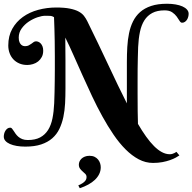

<svg xmlns="http://www.w3.org/2000/svg" viewBox="-50 -770 1025 1023"><path d="M242.2 -469.2Q242.2 -513.7 241.5 -550.8Q240.7 -587.9 240 -615.5Q239.3 -643.1 238.5 -659.2Q237.8 -675.3 237.8 -678.2Q228 -685.1 215.6 -685.5Q203.1 -686 190.9 -686Q173.8 -686 149.9 -678Q126 -669.9 103.5 -655Q81.1 -640.1 65.4 -618.4Q49.8 -596.7 49.8 -569.8Q49.8 -554.2 54 -544.9Q58.1 -535.6 63.7 -531Q69.3 -526.4 75 -525.1Q80.6 -523.9 83 -523.9Q95.2 -523.9 103 -528.1Q110.8 -532.2 117.2 -536.9Q123.5 -541.5 129.2 -545.7Q134.8 -549.8 142.1 -549.8Q147.9 -549.8 154.5 -547.1Q161.1 -544.4 166.7 -538.6Q172.4 -532.7 176.3 -523.2Q180.2 -513.7 180.2 -500Q180.2 -480.5 172.6 -466.3Q165 -452.1 153.1 -442.6Q141.1 -433.1 125.7 -428.5Q110.4 -423.8 95.2 -423.8Q71.8 -423.8 53 -431.9Q34.2 -439.9 21 -454.1Q7.8 -468.3 1 -487.3Q-5.9 -506.3 -5.9 -527.8Q-5.9 -578.6 15.4 -616.5Q36.6 -654.3 72 -679.7Q107.4 -705.1 153.6 -717.5Q199.7 -730 249 -730Q293.5 -730 322.3 -724.1Q351.1 -718.3 369.1 -708.5Q387.2 -698.7 397.5 -685.3Q407.7 -671.9 415 -657.2Q444.8 -596.7 472.9 -538.1Q501 -479.5 527.1 -423.8Q553.2 -368.2 577.9 -316.7Q602.5 -265.1 626 -219.2V-289.1V-439.9Q626 -480.5 628.2 -519.3Q630.4 -558.1 637.5 -592.5Q644.5 -627 658.7 -655.8Q672.9 -684.6 696.5 -705.6Q720.2 -726.6 755.4 -738.3Q790.5 -750 839.8 -750Q864.7 -750 885.7 -746.3Q906.7 -742.7 922.1 -735.8Q937.5 -729 946.3 -719Q955.1 -709 955.1 -696.8Q955.1 -689 952.9 -680.4Q950.7 -671.9 946.3 -665Q941.9 -658.2 935.3 -653.6Q928.7 -648.9 919.9 -648.9Q912.6 -648.9 906.5 -659.2Q900.4 -669.4 891.4 -681.9Q882.3 -694.3 867.4 -704.6Q852.5 -714.8 827.1 -714.8Q787.6 -714.8 761.5 -700.9Q735.4 -687 719.2 -661.6Q703.1 -636.2 695.6 -599.9Q688 -563.5 686 -519Q685.1 -488.3 684.3 -459.2Q683.6 -430.2 683.3 -400.4Q683.1 -370.6 683.1 -338.6Q683.1 -306.6 683.1 -270Q683.1 -218.3 683.6 -177.2Q684.1 -136.2 685.1 -109.9Q707 -72.3 728.5 -42.2Q750 -12.2 770.8 8.5Q791.5 29.3 812.5 40.5Q833.5 51.8 855 51.8Q861.8 51.8 868.2 49.8Q874.5 47.9 879.4 45.4Q884.8 43 890.1 39.1L905.8 58.1Q898.9 63 886.5 69.8Q874 76.7 856.2 83Q838.4 89.4 815.4 93.8Q792.5 98.1 765.1 98.1Q725.6 98.1 689.2 78.9Q652.8 59.6 619.1 25.9Q585.4 -7.8 554.7 -53Q523.9 -98.1 495.4 -149.9Q466.8 -201.7 440.4 -257.8Q414.1 -314 389.4 -368.9Q364.7 -423.8 342 -475.3Q319.3 -526.9 297.9 -569.8Q297.9 -541.5 298.3 -511.2Q298.8 -481 298.8 -450.2V-298.8Q298.8 -258.3 296.9 -219.7Q294.9 -181.2 287.6 -146.7Q280.3 -112.3 266.4 -83.3Q252.4 -54.2 228.5 -33.2Q204.6 -12.2 169.4 -0.5Q134.3 11.2 85 11.2Q60.1 11.2 39.1 7.6Q18.1 3.9 2.7 -2.9Q-12.7 -9.8 -21.2 -19.5Q-29.8 -29.3 -29.8 -42Q-29.8 -49.8 -27.6 -58.3Q-25.4 -66.9 -21 -73.7Q-16.6 -80.6 -10.3 -85.2Q-3.9 -89.8 4.9 -89.8Q9.8 -89.8 13.9 -85Q18.1 -80.1 22.7 -72.8Q27.3 -65.4 33.4 -56.9Q39.6 -48.3 48.1 -41Q56.6 -33.7 68.8 -28.8Q81.1 -23.9 98.1 -23.9Q137.7 -23.9 163.8 -37.8Q189.9 -51.8 206.1 -77.4Q222.2 -103 229.5 -139.2Q236.8 -175.3 238.8 -220.2Q240.2 -251 240.7 -279.8Q241.2 -308.6 241.7 -338.4Q242.2 -368.2 242.2 -400.4Q242.2 -432.6 242.2 -469.2ZM367.2 217.8Q380.9 211.9 389.4 206.3Q397.9 200.7 402.8 195.1Q407.7 189.5 409.4 184.1Q411.1 178.7 411.1 172.9Q411.1 163.6 404.8 157Q398.4 150.4 390.6 143.8Q382.8 137.2 376.5 128.7Q370.1 120.1 370.1 106.9Q370.1 99.1 373.5 90.8Q377 82.5 384 75.7Q391.1 68.8 401.9 64.5Q412.6 60.1 427.2 60.1Q442.4 60.1 453.6 65.4Q464.8 70.8 472.2 79.6Q479.5 88.4 483.2 99.4Q486.8 110.4 486.8 121.1Q486.8 140.6 478.5 157.5Q470.2 174.3 455.6 188.2Q440.9 202.1 420.4 213.4Q399.9 224.6 375 232.9Z"/></svg>

Font: Berkshire Swash
Style: Regular
Weight: 400
Designer: Astigmatic (AOETI)
Foundry: Astigmatic (AOETI)
Version: Version 1.001